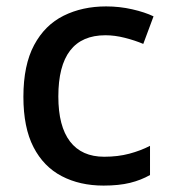

<svg xmlns="http://www.w3.org/2000/svg" viewBox="-20 -569 531 599"><path d="M303 10Q229 10 172.5 -19.5Q116 -49 84.5 -110Q53 -171 53 -267Q53 -366 86.5 -428.5Q120 -491 178.5 -520Q237 -549 311 -549Q353 -549 392.5 -540Q432 -531 459 -518L427 -432Q401 -443 369.5 -451Q338 -459 309 -459Q162 -459 162 -268Q162 -175 198.5 -127.5Q235 -80 305 -80Q348 -80 383.5 -89.5Q419 -99 448 -114V-23Q420 -7 385.5 1.5Q351 10 303 10Z"/></svg>

Font: Noto Sans Myanmar UI Medium
Style: Regular
Weight: 500
Designer: Monotype Design Team
Foundry: Monotype Imaging Inc.
Version: Version 2.103; ttfautohint (v1.8.4.7-5d5b)